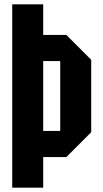

<svg xmlns="http://www.w3.org/2000/svg" viewBox="-20 -720 471 880"><path d="M36 140V-700H178V-560H284L398 -446V-114L284 0H178V140ZM178 -120H256V-440H178Z"/></svg>

Font: Tektur Condensed SemiBold
Style: Regular
Weight: 600
Width: 3
Designer: Adam Jagosz
Foundry: Adam Jagosz
Version: Version 1.005;gftools[0.9.30]